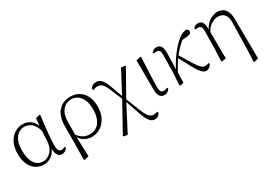

<svg xmlns="http://www.w3.org/2000/svg" viewBox="0 -1282 3126 2248"><g transform="rotate(-30 1563.5 -158.5)"><path d="M257 14Q198 14 150.5 -16.5Q103 -47 76 -105.5Q49 -164 49 -247Q49 -340 81.5 -401Q114 -462 164.5 -492Q215 -522 269 -522Q335 -522 383.5 -482Q432 -442 454 -349H462L440 -296Q428 -368 402 -409.5Q376 -451 342.5 -468.5Q309 -486 273 -486Q231 -486 194.5 -462.5Q158 -439 135.5 -387.5Q113 -336 113 -253Q113 -143 154 -83Q195 -23 268 -23Q302 -23 336 -42Q370 -61 395 -102Q420 -143 424 -207L434 -393L445 -504L497 -518L507 -511Q500 -461 493.5 -404.5Q487 -348 481.5 -293.5Q476 -239 473 -194.5Q470 -150 470 -123Q470 -71 483 -52Q496 -33 520 -33Q534 -33 544 -37Q554 -41 564 -47L575 -29Q563 -10 544 2Q525 14 501 14Q462 14 442.5 -17.5Q423 -49 420 -128H432Q408 -52 359 -19Q310 14 257 14Z M685 196 689 5 690 -246Q690 -383 751 -452.5Q812 -522 915 -522Q981 -522 1031.5 -492Q1082 -462 1110.5 -404Q1139 -346 1139 -262Q1139 -178 1107 -116Q1075 -54 1022 -20Q969 14 906 14Q849 14 801.5 -16Q754 -46 728 -103H725L738 -119Q767 -74 807 -49.5Q847 -25 899 -25Q955 -25 994.5 -53.5Q1034 -82 1055 -135Q1076 -188 1076 -261Q1076 -335 1054.5 -386Q1033 -437 996 -463.5Q959 -490 912 -490Q837 -490 792 -434.5Q747 -379 746 -281L745 -97L744 -89L754 189L696 203Z M1226 194 1221 185 1440 -212 1603 -520 1655 -515 1661 -506 1462 -154 1277 202ZM1646 205Q1605 205 1576 168Q1547 131 1520 51L1449 -154H1443L1465 -180L1546 25Q1574 95 1600.5 122.5Q1627 150 1658 150Q1673 150 1685 147.5Q1697 145 1708 138L1719 157Q1708 179 1690 192Q1672 205 1646 205ZM1437 -185 1364 -358Q1346 -402 1329.5 -425.5Q1313 -449 1294.5 -458Q1276 -467 1251 -467Q1233 -467 1219 -462.5Q1205 -458 1193 -452L1183 -475Q1195 -495 1215.5 -507.5Q1236 -520 1263 -520Q1303 -520 1332.5 -489.5Q1362 -459 1388 -389L1453 -209H1461Z M1886 14Q1848 14 1826 -13Q1804 -40 1804 -109L1802 -502L1860 -516L1869 -510Q1865 -424 1862 -362.5Q1859 -301 1857 -256.5Q1855 -212 1854 -178Q1853 -144 1853 -114Q1853 -65 1866.5 -49Q1880 -33 1904 -33Q1919 -33 1930 -37.5Q1941 -42 1951 -47L1959 -30Q1950 -14 1931 0Q1912 14 1886 14Z M2101 10 2091 2 2102 -183 2105 -402Q2106 -442 2094 -458Q2082 -474 2054 -474Q2045 -474 2037 -473Q2029 -472 2021 -470L2013 -488Q2023 -500 2039 -509.5Q2055 -519 2076 -519Q2117 -519 2136.5 -491Q2156 -463 2155 -393Q2155 -339 2153 -279.5Q2151 -220 2149 -161L2151 -158Q2150 -118 2149 -78.5Q2148 -39 2146 0ZM2140 -116 2126 -145H2134L2140 -158Q2169 -222 2206.5 -280Q2244 -338 2286.5 -387Q2329 -436 2372 -472Q2406 -501 2433.5 -511Q2461 -521 2483 -522Q2494 -519 2502.5 -512Q2511 -505 2511 -488Q2511 -467 2494.5 -457Q2478 -447 2444 -445L2363 -440L2430 -476Q2383 -441 2338.5 -398Q2294 -355 2248 -296L2242 -289Q2223 -260 2208 -236.5Q2193 -213 2177.5 -185.5Q2162 -158 2140 -116ZM2450 14Q2431 14 2412 1Q2393 -12 2369.5 -45Q2346 -78 2313 -137.5Q2280 -197 2232 -291L2254 -313Q2304 -229 2336.5 -176Q2369 -123 2391 -94Q2413 -65 2430 -54Q2447 -43 2466 -43Q2480 -43 2493.5 -46.5Q2507 -50 2516 -54L2524 -37Q2511 -13 2491 0.5Q2471 14 2450 14Z M2655 2 2663 -161 2666 -402Q2666 -442 2654.5 -457.5Q2643 -473 2615 -473Q2607 -473 2599 -472.5Q2591 -472 2582 -470L2575 -488Q2584 -500 2600.5 -509.5Q2617 -519 2640 -519Q2664 -519 2681 -507.5Q2698 -496 2707 -466.5Q2716 -437 2716 -381V-377L2719 0L2664 10ZM2981 198 2989 30 2996 -330Q2997 -379 2982.5 -409.5Q2968 -440 2941.5 -454.5Q2915 -469 2879 -469Q2834 -469 2786.5 -438Q2739 -407 2711 -345L2701 -356H2703Q2718 -412 2753 -449Q2788 -486 2829 -504Q2870 -522 2901 -522Q2939 -522 2970.5 -505Q3002 -488 3021.5 -448.5Q3041 -409 3041 -342L3046 190L2990 204Z"/></g></svg>

Font: Noto Serif KR
Style: Regular
Weight: 200
Designer: Ryoko NISHIZUKA 西塚涼子 (kana & ideographs); Frank Grießhammer (Latin, Greek & Cyrillic); Wenlong ZHANG 张文龙 (bopomofo); San
Foundry: Adobe
Version: Version 2.001;hotconv 1.1.0;makeotfexe 2.6.0